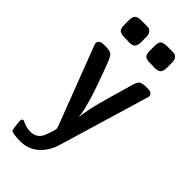

<svg xmlns="http://www.w3.org/2000/svg" viewBox="-273 -747 977 977"><g transform="rotate(45 215.0 -258.5)"><path d="M23.9 -448.2Q23.9 -472.2 61 -472.2H73.2Q106.4 -472.2 117.2 -460.2Q127.9 -448.2 146 -398.9Q226.1 -188 229 -118.2Q233.9 -179.2 270 -303.2L307.1 -432.1Q314 -459 326.9 -465.6Q339.8 -472.2 366.2 -472.2Q380.4 -472.2 387.2 -471.2Q394 -470.2 401.1 -464.6Q408.2 -459 408.2 -446.8Q408.2 -442.9 402.8 -428.2L259.8 50.8Q242.7 106 202.9 141.4Q163.1 176.8 106.9 176.8Q52.7 176.8 40 167Q37.1 164.1 33.9 138.4Q30.8 112.8 30.8 103Q30.8 88.9 43 88.9Q43.9 88.9 45.9 89.8Q47.9 90.8 49.8 91.8Q79.6 106 107.9 106Q148.9 106 168 71.8Q172.9 64 182.4 35.9Q191.9 7.8 191.9 1Q191.9 -2 188 -14.2L28.8 -430.2Q23.9 -443.4 23.9 -448.2ZM61 -615.2V-649.9Q61 -674.8 71 -684.3Q81.1 -693.8 105 -693.8H139.2Q152.3 -693.8 160.2 -692.4Q168 -690.9 176 -680.9Q184.1 -670.9 184.1 -651.9V-619.1Q184.1 -607.9 183.6 -603Q183.1 -598.1 179.4 -588.6Q175.8 -579.1 166.5 -575Q157.2 -570.8 142.1 -570.8Q140.1 -570.8 135.5 -571.3Q130.9 -571.8 128.9 -571.8H106.9Q97.2 -571.8 91.1 -573Q85 -574.2 76.9 -577.6Q68.8 -581.1 64.9 -590.6Q61 -600.1 61 -615.2ZM246.1 -612.8V-651.9Q246.1 -676.8 256.6 -685.3Q267.1 -693.8 290 -693.8H324.2Q338.4 -693.8 346.2 -692.4Q354 -690.9 361.6 -680.9Q369.1 -670.9 369.1 -650.9V-615.2Q369.1 -592.3 359.6 -581.5Q350.1 -570.8 326.2 -570.8Q324.2 -570.8 320.1 -571.3Q315.9 -571.8 314 -571.8H292Q280.8 -571.8 275.9 -572.5Q271 -573.2 262.5 -576.7Q253.9 -580.1 250 -588.9Q246.1 -597.7 246.1 -612.8Z"/></g></svg>

Font: CMU Sans Serif Demi Condensed
Style: DemiCondensed
Weight: 600
Width: 3
Version: Version 0.7.0